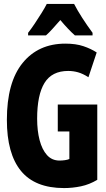

<svg xmlns="http://www.w3.org/2000/svg" viewBox="-20 -947 540 977"><path d="M306 10Q158 10 86.5 -77.5Q15 -165 15 -337Q15 -528 95 -626.5Q175 -725 313 -725Q366 -725 404.5 -712Q443 -699 472 -680L430 -554Q402 -572 377.5 -579Q353 -586 327 -586Q244 -586 206.5 -525Q169 -464 169 -343Q169 -282 181.5 -234Q194 -186 219 -158Q244 -130 283 -130Q296 -130 310.5 -132Q325 -134 333 -138V-278H274V-415H475V-32Q435 -8 392 1Q349 10 306 10ZM123 -780Q138 -799 156.5 -826.5Q175 -854 192 -881.5Q209 -909 218 -927H357Q374 -894 398.5 -856Q423 -818 451 -780V-767H361Q345 -781 326.5 -800.5Q308 -820 287 -845Q265 -820 246.5 -799.5Q228 -779 214 -767H123Z"/></svg>

Font: Noto Sans Mono ExtraCondensed Black
Style: Regular
Weight: 900
Width: 2
Designer: Monotype Design Team
Foundry: Monotype Imaging Inc.
Version: Version 2.014